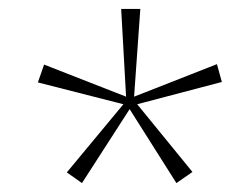

<svg xmlns="http://www.w3.org/2000/svg" viewBox="-20 -486 554 431"><path d="M376 -75 271 -241 164 -75 130 -99 257 -252 65 -301 79 -341 263 -269 252 -466H295L281 -269L467 -342L478 -302L288 -252L412 -100Z"/></svg>

Font: Genos Thin ExtraLight
Style: Italic
Weight: 250
Italic angle: -8°
Version: Version 1.010